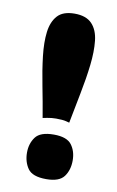

<svg xmlns="http://www.w3.org/2000/svg" viewBox="-71 -604 397 654"><g transform="rotate(10 127.5 -277.0)"><path d="M136 9Q88 9 72 -14Q56 -37 56 -69Q56 -100 72.5 -122.5Q89 -145 136 -145Q181 -145 197.5 -123Q214 -101 214 -69Q214 -36 197.5 -13.5Q181 9 136 9ZM88 -194Q79 -248 68.5 -301Q58 -354 52.5 -401.5Q47 -449 51.5 -485Q56 -521 75 -542Q94 -563 134 -563Q174 -563 194 -542Q214 -521 218 -484Q222 -447 216.5 -399.5Q211 -352 200.5 -299.5Q190 -247 180 -194Q180 -194 168.5 -197Q157 -200 134 -200Q118 -200 103 -197Q88 -194 88 -194Z"/></g></svg>

Font: Darker Grotesque Black
Style: Regular
Weight: 900
Designer: Gabriel Lam
Foundry: TypeRant
Version: Version 1.000;gftools[0.9.28]